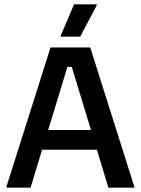

<svg xmlns="http://www.w3.org/2000/svg" viewBox="-20 -870 652 890"><path d="M351.7 -700 428.3 -845V-850H323.3L261.7 -705V-700ZM121.7 0 175 -175.8H429.2L482.5 0H602.5V-5L398.3 -650H214.2L10 -5V0ZM292.5 -560H312.5L401.7 -267.5H203.3Z"/></svg>

Font: Familjen Grotesk Medium
Style: Regular
Weight: 500
Designer: Anders Wikstroem, Jonas Baeckman, Matilda Gysing, Kristian Moeller
Foundry: Familjen STHLM AB
Version: Version 2.000